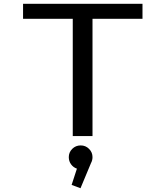

<svg xmlns="http://www.w3.org/2000/svg" viewBox="-20 -720 890 1016"><path d="M734 -700V-620.5H469.5V0H365V-620.5H102V-700ZM469.5 111.5Q469.5 128.5 461.5 143L406 276L359 258.5L387 172.5Q368 166 356 149.5Q344 133 344 111.5Q344 86 362.2 67.8Q380.5 49.5 407 49.5Q433 49.5 451.2 67.8Q469.5 86 469.5 111.5Z"/></svg>

Font: League Mono Wide
Style: Regular
Weight: 400
Width: 8
Designer: Tyler Finck
Foundry: The League of Moveable Type / Tyler Finck
Version: Version 2.210